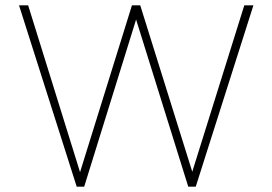

<svg xmlns="http://www.w3.org/2000/svg" viewBox="-20 -696 1016 716"><path d="M266 0 51 -676H85L286 -30H271L472 -676H503L705 -30H689L891 -676H925L710 0H682L481 -644H494L294 0Z"/></svg>

Font: Outfit Thin
Style: Regular
Weight: 100
Designer: Rodrigo Fuenzalida
Foundry: fragTYPE
Version: Version 1.000